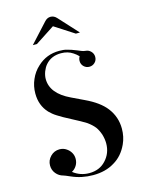

<svg xmlns="http://www.w3.org/2000/svg" viewBox="-131 -950 779 1043"><g transform="rotate(-15 258.5 -428.5)"><path d="M349 -601Q349 -614 356 -626Q349 -633 342.5 -638.5Q336 -644 328 -649Q300 -668 262 -668Q207 -668 175 -631Q168 -623 163 -614Q158 -605 154 -595Q146 -573 146 -554Q146 -472 252 -422L321 -389Q400 -352 436 -305Q476 -253 476 -187Q476 -141 458 -102Q431 -43 381 -14Q331 17 261 17Q196 17 140 -8Q108 -22 103 -23Q79 -29 63 -48.5Q47 -68 47 -94Q47 -123 68 -144.5Q89 -166 119 -166Q141 -166 158 -154Q173 -144 182 -128.5Q191 -113 191 -94Q191 -73 180.5 -56Q170 -39 153 -30Q193 1 243 1Q301 1 336 -37Q373 -76 373 -132Q373 -156 365 -183Q355 -211 343 -227Q328 -246 303 -264Q278 -280 224 -308Q201 -320 183 -330Q165 -340 153 -348Q140 -356 130.5 -364Q121 -372 113 -380Q71 -425 71 -492Q71 -534 87 -570Q103 -608 133 -635Q184 -683 256 -683Q267 -683 278 -682Q289 -681 299 -678Q320 -673 352 -660Q362 -656 372.5 -651.5Q383 -647 395 -646Q412 -645 424.5 -632Q437 -619 437 -601Q437 -582 424 -569.5Q411 -557 393 -557Q375 -557 362 -569.5Q349 -582 349 -601ZM224 -857Q239 -874 258 -874Q278 -874 293 -857L391 -750H368L258 -821L149 -750H126L224 -857Z"/></g></svg>

Font: Wachinanga
Style: Regular
Weight: 400
Designer: deFharo
Foundry: deFharo
Version: Wachinanga: Version 2.001 2013